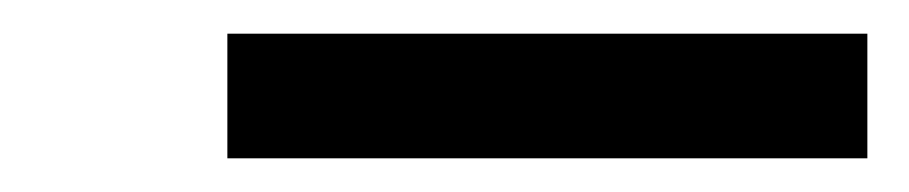

<svg xmlns="http://www.w3.org/2000/svg" viewBox="-20 -727 540 114"><path d="M115 -633V-707H495V-633Z"/></svg>

Font: Iosevka Semibold Oblique
Style: Regular
Weight: 600
Italic angle: -9°
Monospace: yes
Designer: Belleve Invis
Foundry: Belleve Invis
Version: Version 32.5.0; ttfautohint (v1.8.4)